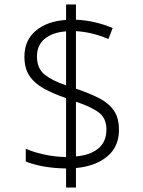

<svg xmlns="http://www.w3.org/2000/svg" viewBox="-20 -779 640 857"><path d="M275 -27Q218 -28 172.5 -36.5Q127 -45 95 -58V-115Q129 -100 176.5 -89.5Q224 -79 275 -78V-341Q219 -360 177 -383Q135 -406 112 -439.5Q89 -473 89 -526Q89 -600 140.5 -642.5Q192 -685 275 -690V-759H319V-691Q364 -689 404 -679.5Q444 -670 483 -654L464 -605Q390 -636 319 -640V-383Q379 -363 422 -341Q465 -319 488 -286Q511 -253 511 -199Q511 -124 458.5 -80.5Q406 -37 319 -29V58H275ZM275 -639Q216 -635 180.5 -606.5Q145 -578 145 -527Q145 -473 180 -445.5Q215 -418 275 -398ZM319 -81Q382 -86 418.5 -116Q455 -146 455 -201Q455 -251 421.5 -276.5Q388 -302 319 -325Z"/></svg>

Font: Noto Sans Mono Light
Style: Regular
Weight: 300
Designer: Monotype Design Team
Foundry: Monotype Imaging Inc.
Version: Version 2.014; ttfautohint (v1.8.4.7-5d5b)